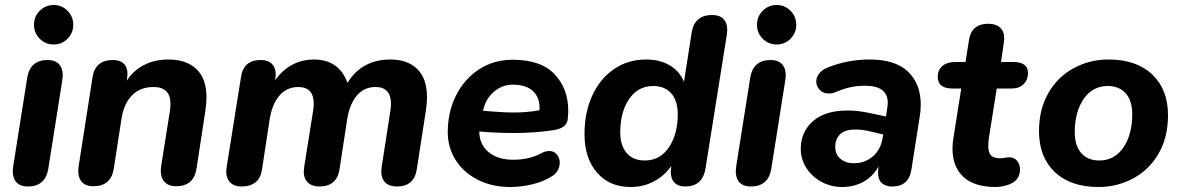

<svg xmlns="http://www.w3.org/2000/svg" viewBox="-20 -738 4726 768"><path d="M31 -54Q32 -64 33 -74L89 -428Q101 -498 171 -498Q200 -498 215.5 -482Q231 -466 231 -436Q230 -426 229 -416L173 -62Q161 8 91 8Q62 8 46.5 -8Q31 -24 31 -54ZM116 -639Q116 -672 139 -695Q162 -718 195 -718Q227 -718 250 -695Q273 -672 273 -639Q273 -606 250 -583Q227 -560 195 -560Q162 -560 139 -583Q116 -606 116 -639Z M293 -55Q293 -62 295 -76L350 -428Q360 -498 432 -498Q460 -498 475 -483.5Q490 -469 490 -441Q490 -436 488 -422L487 -415Q513 -456 556 -478Q599 -500 654 -500Q725 -500 765.5 -462Q806 -424 806 -347Q806 -325 801 -292L766 -63Q755 7 684 7Q655 7 639 -9.5Q623 -26 623 -56Q624 -66 625 -76L659 -290Q662 -308 662 -322Q662 -390 594 -390Q541 -390 508 -356.5Q475 -323 466 -263L435 -63Q424 7 353 7Q324 7 308.5 -9Q293 -25 293 -55Z M885 -52Q885 -58 887 -72L944 -430Q954 -498 1023 -498Q1052 -498 1067.5 -482.5Q1083 -467 1083 -438Q1083 -433 1081 -419V-417Q1109 -458 1149 -479Q1189 -500 1236 -500Q1286 -500 1320 -476Q1354 -452 1370 -406Q1397 -452 1440.5 -476Q1484 -500 1541 -500Q1610 -500 1649 -462Q1688 -424 1688 -348Q1688 -325 1683 -292L1647 -60Q1636 8 1568 8Q1537 8 1521 -8Q1505 -24 1505 -53Q1505 -58 1507 -72L1541 -292Q1544 -309 1544 -322Q1544 -390 1482 -390Q1437 -390 1408 -356.5Q1379 -323 1369 -263L1338 -60Q1327 8 1257 8Q1228 8 1211.5 -8Q1195 -24 1195 -53Q1195 -58 1197 -72L1232 -292Q1235 -309 1235 -323Q1235 -390 1173 -390Q1128 -390 1098.5 -356.5Q1069 -323 1059 -263L1028 -60Q1018 8 945 8Q917 8 901 -8Q885 -24 885 -52Z M1771 -209Q1771 -290 1804 -356Q1837 -422 1896 -460.5Q1955 -499 2030 -499Q2144 -499 2198.5 -441Q2253 -383 2253 -295Q2253 -284 2251 -262Q2248 -227 2198 -218Q2122 -206 2036 -206Q1968 -206 1897 -212Q1898 -159 1935 -129Q1972 -99 2033 -99Q2098 -99 2147 -126Q2162 -134 2177 -134Q2196 -134 2207.5 -120Q2219 -106 2219 -87Q2219 -71 2211 -56.5Q2203 -42 2186 -32Q2153 -11 2108 -0.5Q2063 10 2021 10Q1948 10 1891 -19Q1834 -48 1802.5 -98Q1771 -148 1771 -209ZM1936 -293Q1961 -291 1986 -289.5Q2011 -288 2036 -288Q2089 -288 2138 -297Q2141 -340 2118 -367.5Q2095 -395 2044 -399Q1996 -403 1960 -374.5Q1924 -346 1914 -302L1912 -295Z M2318 -202Q2318 -287 2348.5 -354.5Q2379 -422 2435 -461Q2491 -500 2565 -500Q2618 -500 2657.5 -477.5Q2697 -455 2716 -411L2747 -610Q2759 -678 2829 -678Q2858 -678 2873.5 -662.5Q2889 -647 2889 -617Q2888 -607 2887 -597L2802 -64Q2790 8 2721 8Q2693 8 2678 -7.5Q2663 -23 2663 -52Q2663 -58 2665 -74Q2637 -34 2595 -12Q2553 10 2502 10Q2418 10 2368 -47.5Q2318 -105 2318 -202ZM2691 -281Q2691 -335 2665 -364.5Q2639 -394 2593 -394Q2532 -394 2496.5 -342Q2461 -290 2461 -209Q2461 -155 2487 -125.5Q2513 -96 2559 -96Q2620 -96 2655.5 -148.5Q2691 -201 2691 -281Z M2923 -54Q2924 -64 2925 -74L2981 -428Q2993 -498 3063 -498Q3092 -498 3107.5 -482Q3123 -466 3123 -436Q3122 -426 3121 -416L3065 -62Q3053 8 2983 8Q2954 8 2938.5 -8Q2923 -24 2923 -54ZM3008 -639Q3008 -672 3031 -695Q3054 -718 3087 -718Q3119 -718 3142 -695Q3165 -672 3165 -639Q3165 -606 3142 -583Q3119 -560 3087 -560Q3054 -560 3031 -583Q3008 -606 3008 -639Z M3183 -142Q3183 -210 3231.5 -253Q3280 -296 3370 -296Q3412 -296 3458 -286L3524 -272L3529 -306Q3531 -320 3531 -327Q3531 -395 3440 -395Q3408 -395 3381 -389Q3354 -383 3321 -369Q3310 -364 3295 -364Q3273 -364 3259 -378.5Q3245 -393 3245 -412Q3245 -428 3256.5 -443.5Q3268 -459 3291 -468Q3370 -500 3459 -500Q3562 -500 3612.5 -451Q3663 -402 3663 -320Q3663 -295 3659 -272L3626 -62Q3616 8 3549 8Q3522 8 3507 -6Q3492 -20 3492 -48Q3493 -59 3494 -69L3495 -73Q3471 -31 3433 -10.5Q3395 10 3349 10Q3304 10 3266 -10.5Q3228 -31 3205.5 -66Q3183 -101 3183 -142ZM3395 -85Q3440 -85 3472 -113Q3504 -141 3511 -189L3513 -200L3462 -212Q3431 -220 3402 -220Q3360 -220 3340.5 -201Q3321 -182 3321 -151Q3321 -120 3342 -102.5Q3363 -85 3395 -85Z M3790 -143Q3790 -167 3794 -188L3825 -384H3788Q3761 -384 3746 -395.5Q3731 -407 3731 -429Q3731 -459 3750 -474.5Q3769 -490 3802 -490H3842L3856 -578Q3866 -643 3933 -643Q3964 -643 3980.5 -627.5Q3997 -612 3997 -583Q3996 -574 3995 -565L3984 -490H4034Q4062 -490 4077 -479Q4092 -468 4092 -446Q4092 -419 4074.5 -401.5Q4057 -384 4027 -384H3967L3937 -196Q3933 -175 3933 -154Q3933 -128 3944 -116.5Q3955 -105 3980 -105Q3993 -105 4001.5 -107Q4010 -109 4016 -109Q4036 -109 4048 -95Q4060 -81 4060 -61Q4060 -12 4007 3Q3983 10 3964 10Q3877 10 3833.5 -30.5Q3790 -71 3790 -143Z M4136 -213Q4136 -301 4173.5 -366Q4211 -431 4275 -465.5Q4339 -500 4414 -500Q4526 -500 4589 -440Q4652 -380 4652 -277Q4652 -189 4614.5 -124Q4577 -59 4513 -24.5Q4449 10 4374 10Q4262 10 4199 -50Q4136 -110 4136 -213ZM4509 -281Q4509 -335 4483 -364.5Q4457 -394 4411 -394Q4350 -394 4314.5 -342Q4279 -290 4279 -209Q4279 -155 4305 -125.5Q4331 -96 4377 -96Q4438 -96 4473.5 -148Q4509 -200 4509 -281Z"/></svg>

Font: SN Pro Bold
Style: Bold Italic
Weight: 700
Italic angle: -9°
Designer: Tobias Whetton
Foundry: Supernotes
Version: Version 1.003